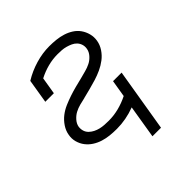

<svg xmlns="http://www.w3.org/2000/svg" viewBox="-184 -668 968 968"><g transform="rotate(-45 300.0 -183.5)"><path d="M358 161 387 -16Q355 -4 322.5 2Q290 8 258 8Q233 8 209 5.5Q185 3 162.5 -4Q140 -11 120.5 -23.5Q101 -36 87 -54Q73 -72 66.5 -95.5Q60 -119 65 -144Q69 -168 84 -190.5Q99 -213 119.5 -229Q140 -245 164.5 -255.5Q189 -266 213 -274Q237 -282 262 -288.5Q287 -295 312 -301Q330 -306 349.5 -311Q369 -316 387 -325Q405 -334 419 -350Q433 -366 436 -384Q439 -400 434.5 -414Q430 -428 420.5 -438Q411 -448 398 -454Q385 -460 370.5 -464Q356 -468 341.5 -469Q327 -470 312 -470Q277 -470 242.5 -461Q208 -452 175 -435L160 -344H99L120 -472Q164 -499 213.5 -513.5Q263 -528 311 -528Q335 -528 359 -525.5Q383 -523 405.5 -516Q428 -509 447.5 -496.5Q467 -484 480 -465.5Q493 -447 499 -424Q505 -401 501 -377Q497 -352 482 -329.5Q467 -307 446 -291Q425 -275 401 -264Q377 -253 352.5 -245.5Q328 -238 303 -231.5Q278 -225 254 -219H253L251 -218Q232 -214 213 -209Q194 -204 177 -195Q160 -186 146 -170Q132 -154 129 -136Q127 -120 131.5 -106Q136 -92 146.5 -82Q157 -72 170 -65.5Q183 -59 197.5 -55.5Q212 -52 227.5 -51Q243 -50 258 -50Q294 -50 329.5 -59Q365 -68 399 -85L414 -176H475L419 161Z"/></g></svg>

Font: Iosevka HT Light Extended
Style: Italic
Weight: 300
Width: 7
Italic angle: -9°
Monospace: yes
Designer: Belleve Invis
Foundry: Belleve Invis
Version: Version 32.3.0; ttfautohint (v1.8.4)